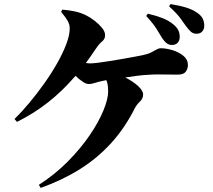

<svg xmlns="http://www.w3.org/2000/svg" viewBox="-20 -860 1040 939"><path d="M51 -278Q86 -312 123.5 -357Q161 -402 196.5 -452Q232 -502 260 -551.5Q288 -601 304.5 -645Q321 -689 321 -721Q321 -739 312 -756Q303 -773 279 -802L285 -813Q320 -810 349 -803.5Q378 -797 403 -784Q423 -774 444 -757.5Q465 -741 479.5 -723Q494 -705 494 -688Q494 -669 479.5 -657.5Q465 -646 449 -622Q425 -586 400 -552Q411 -550 421 -550Q434 -550 458.5 -553Q483 -556 514 -561Q545 -566 577 -571.5Q609 -577 635.5 -582Q662 -587 677 -590Q702 -595 718 -603Q734 -611 745 -617.5Q756 -624 766 -624Q793 -624 824 -614.5Q855 -605 877 -587Q899 -569 899 -542Q899 -524 888.5 -509.5Q878 -495 849 -495Q828 -495 803.5 -495.5Q779 -496 753.5 -496Q728 -496 702 -494Q679 -493 648 -489Q620 -485 592 -481Q592 -481 593 -481Q632 -461 656 -438.5Q680 -416 680 -398Q680 -378 664 -363Q648 -348 639 -330Q590 -233 523 -159.5Q456 -86 370.5 -32.5Q285 21 179 59L170 44Q248 -6 310.5 -69Q373 -132 417.5 -197Q462 -262 485.5 -319Q509 -376 509 -413Q509 -439 504 -457Q502 -462 500 -468Q486 -465 476 -463Q457 -459 442.5 -454Q428 -449 414 -449Q399 -449 381 -463Q364 -474 350 -489Q346 -485 342 -481Q284 -414 215 -359.5Q146 -305 63 -264ZM889 -733Q877 -750 862 -771Q847 -792 807 -829L814 -840Q858 -833 890.5 -823Q923 -813 945 -797Q964 -784 971.5 -768.5Q979 -753 979 -734Q979 -717 969 -706Q959 -695 941 -695Q925 -695 914 -704.5Q903 -714 889 -733ZM774 -672Q761 -694 745 -719.5Q729 -745 695 -782L703 -793Q742 -784 773 -772Q804 -760 825 -743Q844 -728 851.5 -713Q859 -698 859 -680Q859 -662 849 -651Q839 -640 820 -640Q807 -640 796 -648Q785 -656 774 -672Z"/></svg>

Font: Early Summer Mincho Heavy
Style: Regular
Weight: 900
Designer: GuiWonder
Version: Version 1.002